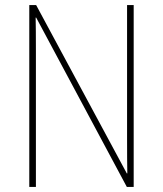

<svg xmlns="http://www.w3.org/2000/svg" viewBox="-20 -734 640 754"><path d="M95 -714H122L478 -53H480Q479 -100 479 -191V-714H505V0H478L122 -665H120Q121 -622 121 -530V0H95Z"/></svg>

Font: Noto Sans Mono UI Thin
Style: Regular
Weight: 250
Monospace: yes
Designer: Monotype Design team
Foundry: Monotype Imaging Inc.
Version: Version 1.000